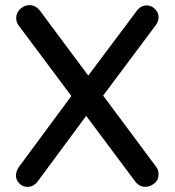

<svg xmlns="http://www.w3.org/2000/svg" viewBox="-20 -723 679 747"><path d="M550 -702Q570 -702 583.5 -687.5Q597 -673 597 -656Q597 -640 586 -625L376 -344L319 -423L510 -678Q527 -702 550 -702ZM94 -703Q118 -703 135 -682L586 -76Q597 -63 597 -46Q597 -22 580 -9Q563 4 546 4Q522 4 506 -17L54 -622Q43 -636 43 -652Q43 -674 59 -688.5Q75 -703 94 -703ZM87 4Q68 4 55 -9.5Q42 -23 42 -40Q42 -57 54 -74L266 -361L321 -280L128 -19Q112 4 87 4Z"/></svg>

Font: Quicksand SemiBold
Style: Regular
Weight: 600
Designer: Andrew Paglinawan
Foundry: Andrew Paglinawan
Version: Version 3.004